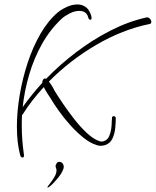

<svg xmlns="http://www.w3.org/2000/svg" viewBox="-20 -615 701 864"><path d="M71 84Q56 28 56 -45Q56 -112 68.5 -186.5Q81 -261 104.5 -332.5Q128 -404 162.5 -463.5Q197 -523 241 -560Q257 -573 281 -584Q305 -595 329 -595Q349 -595 365.5 -583.5Q382 -572 391 -543Q392 -540 392 -534Q392 -526 387 -526Q380 -526 377 -536Q373 -553 362 -559.5Q351 -566 337 -566Q316 -566 293.5 -554.5Q271 -543 259 -532Q206 -483 169.5 -418Q133 -353 111.5 -280Q90 -207 82 -133Q121 -188 170 -242Q170 -249 173 -255Q176 -261 182 -262Q185 -262 187 -260Q250 -325 324 -381Q398 -437 478.5 -478Q559 -519 641 -537Q649 -537 655 -530.5Q661 -524 661 -517Q661 -508 653 -507Q531 -482 413 -413Q295 -344 200 -248Q208 -238 215.5 -225.5Q223 -213 224 -209Q238 -186 262 -150.5Q286 -115 314.5 -78.5Q343 -42 372.5 -15Q402 12 427 20Q430 21 432.5 21.5Q435 22 438 22Q442 22 448 20Q464 14 471 -1.5Q478 -17 480.5 -35.5Q483 -54 483 -70Q483 -74 483.5 -77Q484 -80 484 -83V-85Q484 -91 490 -92H492Q501 -92 501 -83Q501 -64 498.5 -38.5Q496 -13 486 8.5Q476 30 453 38Q443 41 432 41Q424 41 415 38Q386 29 356 5Q326 -19 298 -50Q270 -81 247 -113Q224 -145 209 -170V-171Q209 -170 206 -176V-175Q201 -182 192 -196.5Q183 -211 177 -223Q150 -194 126 -163Q102 -132 82 -100L79 -97Q78 -84 78 -71Q78 -58 78 -45Q78 -15 80.5 16.5Q83 48 87 76Q88 79 88 84Q88 94 82 94Q74 94 71 84ZM193.9 229 193 228.3Q193 225.5 203.3 212.7Q213.6 199.8 223.9 183Q234.3 166.3 234.3 151Q234.3 145.4 232.1 140.9Q230 136.3 230 132.2Q230 127.3 234.7 120.3Q239.4 113.3 245.4 113.3Q256.6 113.3 261.7 120.3Q266.9 127.3 266.9 134.9Q266.9 141.2 264.7 146.4Q262.6 151.7 260 157.2Q253.2 170.5 243.3 182.7Q233.4 194.9 223.1 206Q219.7 210.2 209.3 219.6Q199 229 193.9 229Z"/></svg>

Font: Fuggles
Style: Regular
Weight: 400
Designer: Rob Leuschke
Foundry: Robert E. Leuschke
Version: Version 1.100; ttfautohint (v1.8.3)